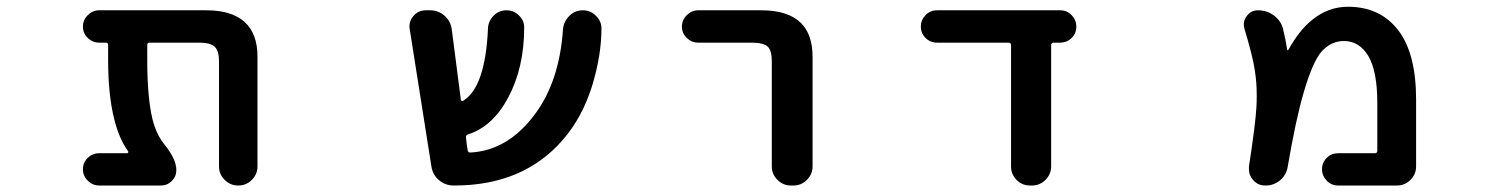

<svg xmlns="http://www.w3.org/2000/svg" viewBox="-20 -579 4540 580"><path d="M699.2 -18.6Q675.8 -18.6 658.7 -35.6Q641.6 -52.7 641.6 -76.2V-393.6Q641.6 -425.8 628.4 -438Q615.2 -450.2 581.1 -450.2H431.6Q424.8 -450.2 424.8 -442.4V-399.4Q424.8 -267.6 445.3 -202.1Q457 -166 477.5 -141.6Q512.7 -97.7 512.7 -65.4Q512.7 -45.9 499 -32.2Q485.4 -18.6 465.8 -18.6H279.3Q259.8 -18.6 245.1 -33.2Q230.5 -47.9 230.5 -67.9Q230.5 -87.9 245.1 -102.1Q259.8 -116.2 279.3 -116.2H364.3Q366.2 -116.2 367.2 -118.2Q368.2 -120.1 367.2 -122.1Q339.8 -159.2 325.2 -218.8Q306.6 -292 306.6 -399.4V-442.4Q306.6 -450.2 299.8 -450.2H279.3Q259.8 -450.2 245.1 -464.4Q230.5 -478.5 230.5 -498.5Q230.5 -518.6 245.1 -533.2Q259.8 -547.9 279.3 -547.9H603.5Q679.7 -547.9 718.8 -512.7Q757.8 -477.5 757.8 -408.2V-76.2Q757.8 -52.7 740.7 -35.6Q723.6 -18.6 700.2 -18.6Z M1350.6 -18.6Q1325.2 -18.6 1306.2 -34.7Q1287.1 -50.8 1283.2 -76.2L1217.8 -490.2Q1216.8 -495.1 1216.8 -499Q1216.8 -516.6 1228.5 -530.3Q1243.2 -547.9 1266.6 -547.9H1279.3Q1304.7 -547.9 1323.2 -531.2Q1341.8 -514.6 1344.7 -490.2L1372.1 -278.3Q1372.1 -275.4 1374.5 -274.4Q1377 -273.4 1378.9 -274.4Q1446.3 -315.4 1454.1 -493.2Q1455.1 -515.6 1471.2 -531.7Q1487.3 -547.9 1509.8 -547.9Q1533.2 -547.9 1548.8 -531.2Q1563.5 -516.6 1563.5 -496.1Q1563.5 -374 1514.6 -283.2Q1467.8 -196.3 1393.6 -172.9Q1386.7 -170.9 1387.7 -163.6Q1388.7 -156.2 1389.6 -145.5Q1391.6 -133.8 1392.6 -126Q1393.6 -118.2 1400.4 -118.2Q1513.7 -124 1594.7 -232.4Q1669.9 -332 1680.7 -490.2Q1682.6 -513.7 1699.7 -530.8Q1716.8 -547.9 1740.2 -547.9Q1764.6 -547.9 1781.2 -530.3Q1796.9 -514.6 1796.9 -493.2Q1796.9 -412.1 1768.6 -319.3Q1738.3 -222.7 1678.7 -154.8Q1619.1 -86.9 1537.6 -52.7Q1456.1 -18.6 1352.5 -18.6Z M2369.1 -18.6Q2345.7 -18.6 2328.6 -35.6Q2311.5 -52.7 2311.5 -76.2V-393.6Q2311.5 -426.8 2298.8 -438.5Q2285.2 -450.2 2250 -450.2H2088.9Q2069.3 -450.2 2054.7 -464.4Q2040 -478.5 2040 -498.5Q2040 -518.6 2054.7 -533.2Q2069.3 -547.9 2088.9 -547.9H2280.3Q2361.3 -547.9 2400.4 -508.8Q2434.6 -473.6 2434.6 -408.2V-76.2Q2434.6 -52.7 2417.5 -35.6Q2400.4 -18.6 2377 -18.6Z M3091.8 -18.6Q3067.4 -18.6 3050.8 -35.6Q3034.2 -52.7 3034.2 -76.2V-442.4Q3034.2 -450.2 3026.4 -450.2H2810.5Q2790 -450.2 2775.9 -464.4Q2761.7 -478.5 2761.7 -498.5Q2761.7 -518.6 2775.9 -533.2Q2790 -547.9 2810.5 -547.9H3182.6Q3203.1 -547.9 3217.3 -533.2Q3231.4 -518.6 3231.4 -498.5Q3231.4 -478.5 3217.3 -464.4Q3203.1 -450.2 3182.6 -450.2H3163.1Q3155.3 -450.2 3155.3 -442.4V-76.2Q3155.3 -52.7 3138.2 -35.6Q3121.1 -18.6 3097.7 -18.6Z M4022.5 -18.6Q4002 -18.6 3987.8 -33.2Q3973.6 -47.9 3973.6 -67.9Q3973.6 -87.9 3987.8 -102.1Q4002 -116.2 4022.5 -116.2H4133.8Q4140.6 -116.2 4140.6 -124V-268.6Q4140.6 -364.3 4113.3 -410.2Q4085.9 -455.1 4040 -455.1Q4002 -455.1 3973.6 -424.8Q3945.3 -393.6 3918 -298.8Q3894.5 -218.8 3870.1 -76.2Q3866.2 -50.8 3847.2 -34.7Q3828.1 -18.6 3803.7 -18.6H3801.8Q3779.3 -18.6 3764.6 -36.1Q3752.9 -49.8 3752.9 -67.4Q3752.9 -71.3 3752.9 -76.2Q3772.5 -204.1 3775.4 -254.9Q3776.4 -272.5 3776.4 -290Q3776.4 -331.1 3770.5 -367.2Q3764.6 -408.2 3739.3 -492.2Q3737.3 -499 3737.3 -505.9Q3737.3 -518.6 3746.1 -530.3Q3758.8 -547.9 3780.3 -547.9Q3806.6 -547.9 3827.6 -532.7Q3848.6 -517.6 3855.5 -493.2Q3863.3 -461.9 3868.2 -429.7Q3868.2 -427.7 3869.6 -427.2Q3871.1 -426.8 3872.1 -428.7Q3905.3 -488.3 3943.4 -518.6Q3992.2 -558.6 4051.8 -558.6Q4149.4 -558.6 4204.1 -487.3Q4257.8 -417 4257.8 -278.3V-76.2Q4257.8 -52.7 4240.7 -35.6Q4223.6 -18.6 4200.2 -18.6Z"/></svg>

Font: Rounded Mgen+ 1m medium
Style: Regular
Weight: 500
Designer: [Source Han Sans]
Ryoko NISHIZUKA  (kana & ideographs); Paul D. Hunt (Latin, Greek & Cyrillic); Wenlong ZHANG  (bopomofo
Version: Version 1.059.20150602